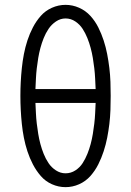

<svg xmlns="http://www.w3.org/2000/svg" viewBox="-20 -763 540 791"><path d="M250 8Q279 8 306 -4Q333 -16 352.5 -38Q372 -60 385 -86Q398 -112 407 -139.5Q416 -167 421.5 -195Q427 -223 430.5 -252Q434 -281 435 -310Q436 -339 436 -368Q436 -397 435 -425.5Q434 -454 430.5 -483Q427 -512 421.5 -540.5Q416 -569 407 -596.5Q398 -624 385 -650Q372 -676 352.5 -697.5Q333 -719 306 -731Q279 -743 250 -743Q221 -743 194 -731Q167 -719 148 -697.5Q129 -676 115.5 -650Q102 -624 93 -596.5Q84 -569 78.5 -540.5Q73 -512 70 -483Q67 -454 65.5 -425.5Q64 -397 64 -368Q64 -339 65.5 -310Q67 -281 70 -252Q73 -223 78.5 -195Q84 -167 93 -139.5Q102 -112 115.5 -86Q129 -60 148 -38Q167 -16 194 -4Q221 8 250 8ZM250 -49Q229 -49 210.5 -61Q192 -73 180 -91Q168 -109 160 -129Q152 -149 146.5 -169.5Q141 -190 137.5 -211.5Q134 -233 131.5 -254Q129 -275 128 -296.5Q127 -318 126 -339H374Q373 -318 372 -296.5Q371 -275 368.5 -254Q366 -233 362.5 -211.5Q359 -190 353.5 -169.5Q348 -149 340 -129Q332 -109 320.5 -91Q309 -73 290.5 -61Q272 -49 250 -49ZM126 -396Q127 -417 128 -438.5Q129 -460 131.5 -481.5Q134 -503 137.5 -524Q141 -545 146.5 -565.5Q152 -586 160 -606Q168 -626 180 -644Q192 -662 210.5 -674.5Q229 -687 250 -687Q272 -687 290.5 -674.5Q309 -662 320.5 -644Q332 -626 340 -606Q348 -586 353.5 -565.5Q359 -545 362.5 -524Q366 -503 368.5 -481.5Q371 -460 372 -438.5Q373 -417 374 -396Z"/></svg>

Font: Iosevka SS09 Light
Style: Regular
Weight: 300
Monospace: yes
Designer: Belleve Invis
Foundry: Belleve Invis
Version: Version 5.2.1; ttfautohint (v1.8.3)